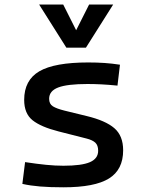

<svg xmlns="http://www.w3.org/2000/svg" viewBox="-20 -796 626 826"><path d="M252.9 9.8Q194.3 9.8 152.6 6.3Q110.8 2.9 76.2 -4.9L87.9 -98.6Q139.2 -90.8 178.5 -86.9Q217.8 -83 252.9 -83Q331.5 -83 366.9 -98.4Q402.3 -113.8 402.3 -147.5Q402.3 -170.9 389.9 -182.4Q377.4 -193.8 351.6 -200.2L232.4 -230.5Q155.8 -250 119.9 -278.8Q84 -307.6 84 -366.2Q84 -451.2 149.2 -489.3Q214.4 -527.3 359.4 -527.3Q397 -527.3 429.4 -525.1Q461.9 -522.9 496.1 -517.6L485.4 -427.7Q445.8 -431.6 415.5 -433.1Q385.3 -434.6 356.4 -434.6Q269.5 -434.6 230.5 -419.7Q191.4 -404.8 191.4 -371.1Q191.4 -348.6 207.5 -338.6Q223.6 -328.6 256.8 -320.3L352.5 -296.9Q434.1 -277.3 471.9 -244.6Q509.8 -211.9 509.8 -149.4Q509.8 -65.9 448.7 -28.1Q387.7 9.8 252.9 9.8ZM265.6 -590.8 148.4 -776.4H252L312.5 -656.2H302.7L363.3 -776.4H466.8L349.6 -590.8Z"/></svg>

Font: Cascadia Code
Style: Regular
Weight: 400
Designer: Aaron Bell
Foundry: Saja Typeworks
Version: Version 2404.023